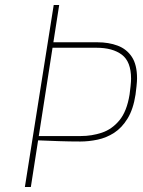

<svg xmlns="http://www.w3.org/2000/svg" viewBox="-20 -752 575 772"><path d="M80 0 196 -732H218L104 0ZM303 -183Q260 -183 216.5 -184.5Q173 -186 125 -188L129 -205H305Q349 -205 389.5 -218.5Q430 -232 460 -268Q490 -304 501 -372Q503 -387 505 -405.5Q507 -424 507 -436Q507 -504 470 -532Q433 -560 368 -560H183L184 -582H372Q417 -582 453 -568.5Q489 -555 510 -523.5Q531 -492 531 -437Q531 -425 529 -406Q527 -387 525 -372Q516 -313 493 -275.5Q470 -238 439 -218Q408 -198 372.5 -190.5Q337 -183 303 -183Z"/></svg>

Font: Exo Thin Thin
Style: Italic
Weight: 250
Italic angle: -9°
Version: Version 2.000